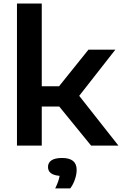

<svg xmlns="http://www.w3.org/2000/svg" viewBox="-20 -828 694 1092"><path d="M498 0 317 -222H217.5V0H76.5V-808H217.5V-337.5H316L483 -545.5H636L430.5 -283L653.5 0ZM416 138Q416 163.5 406.2 192.2Q396.5 221 379.5 243.5H294Q314.5 202 319 172Q253 167 253 121.5Q253 97 273 83.8Q293 70.5 333.5 70.5Q416 70.5 416 138Z"/></svg>

Font: Encode Sans Expanded SemiBold
Style: Regular
Weight: 600
Width: 7
Designer: Multiple Designers
Foundry: Impallari Type
Version: Version 2.000